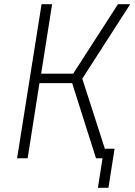

<svg xmlns="http://www.w3.org/2000/svg" viewBox="-20 -750 640 910"><path d="M61 0 177 -730H227L175 -401H327L539 -730H597L370 -377L477 -45H523L494 140H444L466 0H435L322 -356H167L111 0Z"/></svg>

Font: JetBrains Mono Thin
Style: Italic
Weight: 100
Italic angle: -9°
Monospace: yes
Designer: Philipp Nurullin, Konstantin Bulenkov
Foundry: JetBrains
Version: Version 2.305; ttfautohint (v1.8.4.7-5d5b)